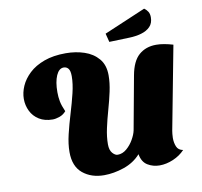

<svg xmlns="http://www.w3.org/2000/svg" viewBox="-95 -1000 1182 1122"><g transform="rotate(-10 495.5 -439.0)"><path d="M434 20Q358 20 307.5 -21.5Q257 -63 257 -148Q257 -196 270.5 -252.5Q284 -309 302 -368Q320 -427 333.5 -482.5Q347 -538 347 -583Q347 -615 336.5 -628Q326 -641 309 -641Q281 -641 264.5 -603.5Q248 -566 248 -505Q248 -476 253 -450Q258 -424 274 -388Q258 -369 235 -361Q212 -353 194 -353Q147 -353 114 -373.5Q81 -394 64.5 -428Q48 -462 48 -500Q48 -538 65 -576.5Q82 -615 117 -648Q152 -681 206.5 -701Q261 -721 335 -721Q394 -721 445 -704Q496 -687 528 -649.5Q560 -612 560 -551Q560 -506 549 -455Q538 -404 523 -351.5Q508 -299 497 -248.5Q486 -198 486 -154Q486 -119 501.5 -101.5Q517 -84 532 -84Q561 -84 585.5 -105Q610 -126 626.5 -155Q643 -184 648 -208L706 -524Q721 -607 762 -642.5Q803 -678 864 -678Q887 -678 912 -673.5Q937 -669 964 -661L870 -167Q869 -160 867.5 -148.5Q866 -137 866 -124Q866 -96 875.5 -73Q885 -50 913 -45Q885 -15 844 2.5Q803 20 763 20Q724 20 692 0.5Q660 -19 652 -66Q612 -21 551.5 -0.5Q491 20 434 20ZM598 -742 585 -793 832 -898Q846 -888 854 -875Q862 -862 862 -842Q862 -807 842 -786.5Q822 -766 789 -756.5Q756 -747 718 -746Z"/></g></svg>

Font: Sansita Swashed Light Black
Style: Regular
Weight: 900
Version: Version 1.003